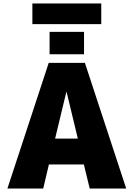

<svg xmlns="http://www.w3.org/2000/svg" viewBox="-20 -1095 776 1115"><path d="M268 -780V-910H468V-780ZM168 -955V-1075H568V-955ZM300 -290H432L367 -560H365ZM264 -140 231 0H23L263 -730H473L713 0H501L467 -140Z"/></svg>

Font: M PLUS 1p Black
Style: Regular
Weight: 900
Version: Version 1.061